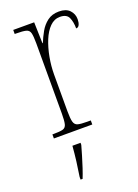

<svg xmlns="http://www.w3.org/2000/svg" viewBox="-146 -605 636 888"><g transform="rotate(-20 172.0 -161.5)"><path d="M40 0V-20H47Q78 -20 92 -24Q106 -28 110 -44.5Q114 -61 114 -97V-441Q114 -476 110 -492Q106 -508 90.5 -512Q75 -516 42 -516H35V-536H138L141 -432H143Q153 -457 167.5 -483Q182 -509 205 -526.5Q228 -544 262 -544Q297 -544 314.5 -525.5Q332 -507 332 -481Q332 -465 327 -454Q322 -443 311 -443Q311 -475 301 -497Q291 -519 258 -519Q230 -519 208.5 -497.5Q187 -476 172.5 -440.5Q158 -405 150 -362Q142 -319 142 -277V-97Q142 -61 146.5 -44.5Q151 -28 165.5 -24Q180 -20 211 -20H229V0ZM91 208Q97 171 101.5 135Q106 99 109 61H149V71Q143 92 135 119.5Q127 147 118 174Q109 201 101 221H91Z"/></g></svg>

Font: Noto Serif Thai Condensed Thin
Style: Regular
Weight: 100
Width: 3
Designer: Monotype Design Team
Foundry: Monotype Imaging Inc.
Version: Version 2.001; ttfautohint (v1.8.4.7-5d5b)